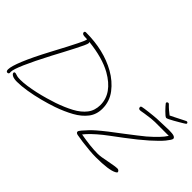

<svg xmlns="http://www.w3.org/2000/svg" viewBox="-97 -1205 1668 1668"><g transform="rotate(45 737.5 -371.0)"><path d="M1452 -773Q1457 -773 1461 -769.5Q1465 -766 1465 -761Q1465 -756 1461 -753Q1459 -751 1444.5 -742Q1430 -733 1408.5 -720.5Q1387 -708 1365 -695.5Q1343 -683 1326 -675Q1309 -667 1303 -667Q1297 -667 1283.5 -678Q1270 -689 1255 -704.5Q1240 -720 1227.5 -734Q1215 -748 1210 -755Q1209 -757 1209 -761Q1209 -766 1214 -769.5Q1219 -773 1224 -773Q1232 -773 1236 -767Q1253 -749 1273.5 -731.5Q1294 -714 1309 -703Q1324 -710 1345.5 -721Q1367 -732 1389 -743Q1411 -754 1427.5 -762.5Q1444 -771 1447 -772Q1449 -773 1452 -773ZM50 31Q33 31 33 6Q33 -32 71 -124.5Q109 -217 186 -362Q230 -444 258 -498Q286 -552 302 -584.5Q318 -617 325 -633.5Q332 -650 333 -658Q333 -662 335 -664L296 -666Q283 -667 276.5 -673Q270 -679 270 -686Q270 -700 286 -700Q504 -700 664 -610Q747 -563 801 -492.5Q855 -422 855 -333Q855 -261 815 -209Q775 -157 706.5 -119Q638 -81 552 -51Q494 -31 423 -12.5Q352 6 284 17Q216 28 164 28Q128 28 108 18Q87 7 87 -6Q87 -17 99 -17Q107 -17 114 -14Q121 -11 134 -8Q147 -5 172 -5Q208 -5 253.5 -11.5Q299 -18 348.5 -29Q398 -40 445 -53.5Q492 -67 531 -80Q615 -109 680.5 -144Q746 -179 783 -227Q820 -275 820 -343Q820 -486 653 -581Q542 -643 364 -662Q368 -657 368 -651Q368 -642 353.5 -610Q339 -578 315.5 -533Q292 -488 266 -438Q240 -388 216 -344Q65 -55 65 4Q65 8 65.5 10Q66 12 66 16Q66 21 62 26Q58 31 50 31ZM1110 7Q1077 7 1030.5 3Q984 -1 938.5 -7Q893 -13 863 -19Q842 -24 842 -39Q842 -47 859.5 -68Q877 -89 901.5 -114.5Q926 -140 948 -159Q981 -188 1031.5 -227.5Q1082 -267 1140 -310Q1193 -350 1231.5 -380.5Q1270 -411 1295 -431Q1342 -472 1376 -507Q1410 -542 1429 -573H1259Q1242 -573 1212.5 -570Q1183 -567 1140 -560Q1121 -557 1111.5 -555Q1102 -553 1096 -553Q1075 -553 1075 -573Q1075 -582 1085 -585Q1093 -587 1113 -590Q1133 -593 1158.5 -596Q1184 -599 1208.5 -601.5Q1233 -604 1249 -605Q1315 -608 1332 -608Q1346 -608 1363 -609Q1380 -610 1397 -610Q1438 -610 1456 -603.5Q1474 -597 1475 -583Q1475 -575 1465 -560Q1455 -545 1439 -525Q1408 -487 1338.5 -425Q1269 -363 1165 -285Q1107 -242 1070 -214Q1033 -186 1019 -175Q929 -102 888 -49Q949 -38 1002.5 -32Q1056 -26 1102 -26Q1121 -26 1148.5 -30Q1176 -34 1213 -42Q1287 -57 1316 -57Q1324 -57 1331.5 -50.5Q1339 -44 1339 -36Q1339 -33 1336.5 -30.5Q1334 -28 1326 -23Q1274 7 1110 7Z"/></g></svg>

Font: Oooh Baby
Style: Regular
Weight: 400
Designer: Robert E. Leuschke
Foundry: Robert E. Leuschke
Version: Version 1.011; ttfautohint (v1.8.3)